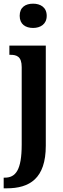

<svg xmlns="http://www.w3.org/2000/svg" viewBox="-34 -784 345 1044"><path d="M146 -632C185 -632 220 -652 220 -698C220 -745 185 -764 146 -764C105 -764 73 -745 73 -698C73 -652 105 -632 146 -632ZM-14 240H2C127 240 215 187 215 8V-536H17V-486H22C57 -486 84 -477 84 -419V2C84 141 51 182 -8 182H-14Z"/></svg>

Font: Noto Serif Khmer ExtraCondensed
Style: Bold
Weight: 700
Width: 2
Designer: Danh Hong and the Monotype Design Team
Foundry: Monotype Imaging Inc.
Version: Version 2.004